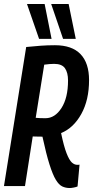

<svg xmlns="http://www.w3.org/2000/svg" viewBox="-26 -938 469 968"><path d="M-6 0 106 -701Q145 -705 179.5 -707.5Q214 -710 251 -710Q337 -710 380 -665Q423 -620 423 -534Q423 -434 384 -363.5Q345 -293 282 -267Q296 -200 309.5 -165.5Q323 -131 336 -119Q349 -107 364 -107Q366 -107 369 -107Q372 -107 375 -108L365 2Q359 5 346 7.5Q333 10 326 10Q305 10 288 2Q271 -6 255.5 -31.5Q240 -57 223.5 -109Q207 -161 188 -249Q171 -249 160 -249.5Q149 -250 139 -250L100 0ZM203 -342Q251 -342 284 -393.5Q317 -445 317 -532Q317 -572 301.5 -594Q286 -616 247 -616Q226 -616 197 -612L154 -344Q164 -343 176 -342.5Q188 -342 203 -342ZM171 -742 110 -918H199L234 -742ZM292 -742 232 -918H320L356 -742Z"/></svg>

Font: Georama Condensed SemiBold
Style: Italic
Weight: 600
Width: 3
Italic angle: -9°
Designer: Jean-Baptiste Levee
Foundry: Production Type
Version: Version 1.000